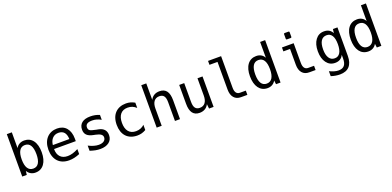

<svg xmlns="http://www.w3.org/2000/svg" viewBox="7 -1889 6608 3233"><g transform="rotate(-20 3311.5 -272.5)"><path d="M330.1 14.2C397 14.2 449.2 -12.7 486.3 -63C523.9 -114.3 543 -185.5 543 -273.9C543 -361.8 523.9 -434.6 486.3 -484.9C448.2 -535.6 394 -560.1 332 -560.1C297.9 -560.1 268.6 -552.7 243.7 -538.6C218.3 -524.4 198.2 -503.9 184.1 -477.1V-759.8H94.2V0H175.3L184.1 -68.8C199.2 -42 218.8 -22 244.1 -7.3C270.5 7.8 297.4 14.2 330.1 14.2ZM317.4 -62C273.4 -62 240.2 -80.1 217.8 -115.7C195.3 -151.4 184.1 -204.1 184.1 -272.9C184.1 -342.3 195.3 -395 217.8 -430.7C240.2 -466.3 273.4 -483.9 316.9 -483.9C360.4 -483.9 393.1 -466.3 415 -430.7C437 -395 448.2 -342.8 448.2 -272.9C448.2 -203.1 437 -150.9 415 -115.2C393.1 -79.6 360.4 -62 317.4 -62Z M932.6 14.2C962.9 14.2 995.1 10.7 1025.9 3.9C1057.6 -3.4 1090.3 -13.7 1124.5 -27.8V-117.2C1088.9 -98.6 1055.7 -85 1024.4 -75.7C993.2 -66.4 963.4 -62 934.1 -62C875 -62 833 -79.6 803.2 -110.8C772 -143.6 756.3 -189.5 756.3 -249V-252H1145.5V-295.9C1145.5 -378.4 1124 -444.3 1085.4 -489.7C1046.9 -535.2 991.2 -560.1 918.9 -560.1C845.7 -560.1 779.8 -534.7 732.4 -481.9C689 -433.6 662.6 -363.8 662.6 -272.5C662.6 -184.1 687.5 -111.8 734.4 -62C781.2 -12.2 849.1 14.2 932.6 14.2ZM759.8 -321.8C765.1 -372.6 781.7 -412.1 809.6 -440.9C837.4 -469.7 873 -483.9 917 -483.9C960 -483.9 995.1 -470.2 1018.6 -442.9C1040 -418 1054.2 -377.9 1055.7 -322.3Z M1492.2 14.2C1555.7 14.2 1609.9 -0.5 1649.4 -31.7C1686.5 -61 1707 -102.1 1707 -157.7C1707 -199.2 1695.8 -231.9 1672.9 -257.3C1650.9 -281.7 1617.7 -299.3 1571.3 -308.1L1535.2 -314.9C1470.7 -327.1 1438.5 -338.4 1423.3 -350.1C1408.2 -361.8 1400.9 -381.3 1400.9 -404.3C1400.9 -431.6 1411.1 -452.1 1431.2 -465.3C1451.2 -478.5 1482.4 -484.9 1520 -484.9C1549.8 -484.9 1575.7 -481 1601.6 -473.6C1627.4 -466.3 1653.3 -455.1 1679.2 -439.9V-527.8C1652.3 -539.1 1624 -547.4 1599.6 -552.2C1572.8 -557.6 1543.9 -560.1 1516.1 -560.1C1452.6 -560.1 1400.4 -547.4 1363.3 -517.6C1328.6 -489.7 1310.1 -449.2 1310.1 -396.5C1310.1 -354.5 1321.8 -322.3 1345.7 -298.3C1371.6 -272.5 1410.6 -256.8 1459 -247.1L1492.7 -240.2L1496.6 -239.3C1578.6 -222.2 1616.2 -195.3 1616.2 -149.9C1616.2 -126.5 1606.4 -102.5 1583.5 -85.4C1561.5 -69.3 1530.8 -61 1491.2 -61C1461.4 -61 1434.1 -65.9 1404.3 -74.2C1376.5 -82 1349.6 -91.8 1308.1 -112.8V-20C1342.3 -8.8 1378.9 1 1404.3 5.9C1432.1 11.2 1463.9 14.2 1492.2 14.2Z M2153.8 14.2C2185.1 14.2 2211.9 10.3 2234.9 3.9C2259.3 -2.9 2287.1 -14.6 2309.1 -27.8V-121.1C2289.1 -102.5 2269.5 -87.9 2240.2 -76.7C2217.3 -67.9 2190.4 -62 2158.2 -62C2101.6 -62 2057.1 -80.1 2026.4 -117.2C1994.1 -156.2 1981 -211.4 1981 -273.4C1981 -340.3 1996.1 -392.6 2026.4 -429.2C2056.6 -465.8 2100.1 -483.9 2156.7 -483.9C2186.5 -483.9 2213.9 -479 2237.8 -469.7C2261.7 -460.4 2285.2 -444.8 2309.1 -423.8V-518.1C2283.7 -532.2 2258.3 -543 2233.4 -549.8C2208.5 -556.6 2184.1 -560.1 2154.3 -560.1C2073.7 -560.1 2005.9 -534.7 1958 -484.4C1912.6 -436.5 1886.2 -365.2 1886.2 -272.9C1886.2 -184.6 1910.2 -112.8 1957.5 -62C2004.4 -12.2 2072.8 14.2 2153.8 14.2Z M2503.4 0H2593.3V-309.1C2593.3 -364.7 2604.5 -407.7 2627.4 -437.5C2649.4 -466.3 2680.7 -481.9 2723.6 -481.9C2760.7 -481.9 2788.1 -470.2 2805.2 -447.3C2822.3 -424.3 2831.1 -388.2 2831.1 -338.9V0H2921.4V-338.9C2921.4 -413.1 2907.7 -468.8 2880.4 -505.4C2854 -540.5 2813 -560.1 2754.9 -560.1C2718.3 -560.1 2685.5 -552.2 2658.2 -536.1C2630.9 -520 2609.4 -496.1 2593.3 -464.8V-759.8H2503.4Z M3271 14.2C3307.6 14.2 3340.8 5.9 3368.2 -10.3C3395.5 -26.4 3417 -50.3 3433.1 -82L3441.9 0H3523.4V-545.9H3433.1V-236.8C3433.1 -181.2 3421.9 -138.7 3399.4 -108.9C3377 -79.1 3344.7 -64 3302.2 -64C3263.7 -64 3238.3 -76.7 3221.7 -98.6C3204.1 -121.6 3195.3 -157.7 3195.3 -207V-545.9H3105.5V-207C3105.5 -132.8 3119.1 -77.6 3146.5 -41C3173.8 -4.4 3215.8 14.2 3271 14.2Z M4013.2 3.9H4127V-72.3H4022C3994.1 -72.3 3972.2 -81.5 3956.5 -103C3941.4 -123.5 3934.1 -153.8 3934.1 -194.3V-759.8H3700.2V-689.5H3844.2V-194.3C3844.2 -131.3 3858.9 -82.5 3888.7 -47.9C3919.4 -11.7 3961.4 3.9 4013.2 3.9Z M4487.3 14.2C4520.5 14.2 4548.3 7.3 4573.7 -7.3C4600.1 -22.5 4618.7 -43 4633.3 -68.8L4642.1 0H4723.1V-759.8H4633.3V-477.1C4619.1 -503.9 4599.1 -524.9 4574.2 -539.1C4549.3 -553.2 4520.5 -560.1 4487.3 -560.1C4424.3 -560.1 4369.1 -535.2 4331.1 -484.4C4293 -433.6 4274.4 -360.4 4274.4 -274.4C4274.4 -187 4293.5 -114.3 4331.1 -63C4366.2 -15.1 4418.5 14.2 4487.3 14.2ZM4500 -62C4459 -62 4425.3 -78.1 4402.3 -115.2C4380.4 -150.9 4369.1 -203.1 4369.1 -272.9C4369.1 -342.8 4380.4 -395 4402.3 -430.7C4424.3 -466.3 4457 -483.9 4500.5 -483.9C4546.4 -483.9 4578.6 -463.9 4599.6 -430.7C4622.1 -395 4633.3 -342.3 4633.3 -272.9C4633.3 -204.1 4622.1 -151.4 4599.6 -115.7C4577.1 -80.1 4543.5 -62 4500 -62Z M5071.8 -646H5142.1C5151.4 -646 5156.7 -651.4 5156.7 -660.6V-745.1C5156.7 -754.4 5151.4 -759.8 5142.1 -759.8H5071.8C5062.5 -759.8 5057.1 -754.4 5057.1 -745.1V-660.6C5057.1 -651.4 5062.5 -646 5071.8 -646ZM5235.8 3.9H5349.6V-72.3H5244.6C5216.8 -72.3 5194.8 -81.5 5179.2 -103C5164.1 -123.5 5156.7 -153.8 5156.7 -194.3V-546.9H4947.3V-476.6H5066.9V-194.3C5066.9 -131.3 5081.5 -82.5 5111.3 -47.9C5142.1 -11.7 5184.1 3.9 5235.8 3.9Z M5711.9 214.8C5786.6 214.8 5844.2 193.8 5882.8 151.4C5921.4 108.9 5940.9 46.9 5940.9 -35.2V-544.9H5859.9L5851.1 -474.1C5835.9 -503.4 5815.9 -524.9 5791.5 -539.1C5767.1 -553.2 5736.8 -560.1 5703.1 -560.1C5637.7 -560.1 5587.4 -534.7 5549.3 -483.4C5511.2 -432.1 5492.2 -363.8 5492.2 -277.8C5492.2 -192.4 5511.2 -124 5549.3 -72.8C5587.4 -21.5 5637.7 3.9 5702.6 3.9C5737.3 3.9 5767.6 -3.4 5792.5 -18.6C5817.4 -33.7 5836.9 -56.2 5851.1 -86.9V-22C5851.1 36.1 5839.8 77.1 5817.9 103C5795.4 129.9 5761.7 143.1 5713.9 143.1C5689.5 143.1 5666 139.6 5640.1 132.3C5615.7 125.5 5585 114.3 5553.2 99.1V188C5581.5 197.3 5607.9 203.6 5634.3 208C5661.1 212.4 5686.5 214.8 5711.9 214.8ZM5722.2 -70.8C5678.7 -70.8 5645.5 -88.4 5622.1 -124C5598.6 -159.7 5586.9 -210 5586.9 -277.3C5586.9 -344.7 5598.6 -397 5621.6 -431.6C5644.5 -466.3 5678.7 -483.9 5721.7 -483.9C5761.7 -483.9 5795.4 -468.3 5818.4 -431.6C5840.3 -396.5 5851.1 -345.2 5851.1 -277.8C5851.1 -210.9 5840.3 -159.7 5818.4 -124C5796.4 -88.4 5765.1 -70.8 5722.2 -70.8Z M6293.5 14.2C6326.7 14.2 6354.5 7.3 6379.9 -7.3C6406.2 -22.5 6424.8 -43 6439.5 -68.8L6448.2 0H6529.3V-759.8H6439.5V-477.1C6425.3 -503.9 6405.3 -524.9 6380.4 -539.1C6355.5 -553.2 6326.7 -560.1 6293.5 -560.1C6230.5 -560.1 6175.3 -535.2 6137.2 -484.4C6099.1 -433.6 6080.6 -360.4 6080.6 -274.4C6080.6 -187 6099.6 -114.3 6137.2 -63C6172.4 -15.1 6224.6 14.2 6293.5 14.2ZM6306.2 -62C6265.1 -62 6231.4 -78.1 6208.5 -115.2C6186.5 -150.9 6175.3 -203.1 6175.3 -272.9C6175.3 -342.8 6186.5 -395 6208.5 -430.7C6230.5 -466.3 6263.2 -483.9 6306.6 -483.9C6352.5 -483.9 6384.8 -463.9 6405.8 -430.7C6428.2 -395 6439.5 -342.3 6439.5 -272.9C6439.5 -204.1 6428.2 -151.4 6405.8 -115.7C6383.3 -80.1 6349.6 -62 6306.2 -62Z"/></g></svg>

Font: Hack
Style: Regular
Weight: 400
Monospace: yes
Designer: Christopher Simpkins
Foundry: Christopher Simpkins
Version: Version 2.010